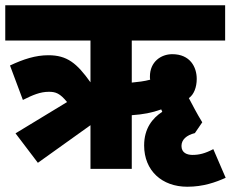

<svg xmlns="http://www.w3.org/2000/svg" viewBox="-20 -642 878 730"><path d="M124 -23 324 -166V0H481V-204C524 -207 557 -213 593 -226C594 -223 596 -220 597 -217C560 -193 528 -154 528 -89C528 7 596 68 692 68C753 68 800 51 838 34L791 -75C759 -58 736 -53 712 -53C691 -53 670 -61 670 -87C670 -111 689 -128 721 -136L749 -177C728 -211 713 -241 698 -269C717 -282 728 -310 728 -342C728 -387 703 -436 635 -436C592 -436 550 -407 550 -351C550 -347 550 -343 551 -339C529 -333 503 -330 481 -328V-488H836V-622H0V-488H324V-329C272 -402 235 -432 164 -432C115 -432 69 -417 18 -393L67 -262C105 -281 133 -293 166 -293C192 -293 208 -287 235 -254L39 -135Z"/></svg>

Font: Noto Sans Devanagari UI Condensed Black
Style: Regular
Weight: 900
Width: 3
Designer: Jelle Bosma - Monotype Design Team
Foundry: Monotype Imaging Inc.
Version: Version 2.004